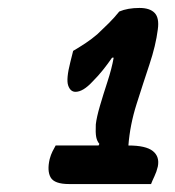

<svg xmlns="http://www.w3.org/2000/svg" viewBox="-20 -818 440 483"><path d="M120 -452H228L230 -456Q224 -463 222 -473.5Q220 -484 221 -505Q223 -523 231.5 -552Q240 -581 250.5 -613Q261 -645 266 -673H262Q251 -657 239 -642Q227 -627 213 -613Q189 -587 170 -587Q157 -587 151.5 -603Q146 -619 157 -662L164 -690Q181 -700 196 -710Q211 -720 225 -732Q240 -746 254 -760Q268 -774 280 -789Q301 -798 331 -798Q357 -798 369 -785.5Q381 -773 377 -744Q372 -704 356 -656Q340 -608 323.5 -556Q307 -504 303 -452Q347 -452 364.5 -438Q382 -424 377 -399Q374 -386 368.5 -374.5Q363 -363 360 -355H154Q117 -355 107.5 -371.5Q98 -388 105 -418Q108 -429 112 -437Q116 -445 120 -452Z"/></svg>

Font: Recursive Sn Csl St SmB
Style: Italic
Weight: 600
Italic angle: -15°
Version: Version 1.079;hotconv 1.0.112;makeotfexe 2.5.65598; ttfautoh